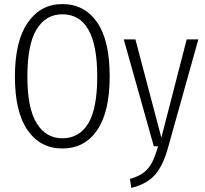

<svg xmlns="http://www.w3.org/2000/svg" viewBox="-20 -716 1006 940"><path d="M517 -342Q517 -168 455.5 -78.5Q394 11 285 11Q178 11 115.5 -78Q53 -167 53 -341Q53 -515 116 -605.5Q179 -696 285 -696Q393 -696 455 -607.5Q517 -519 517 -342ZM114 -341Q114 -186 159.5 -112.5Q205 -39 285 -39Q368 -39 412 -111.5Q456 -184 456 -342Q456 -646 285 -646Q204 -646 159 -572Q114 -498 114 -341ZM804 2Q780 92 740 138.5Q700 185 623 204L616 160Q659 148 684 128.5Q709 109 724 80Q739 51 754 0H733L586 -523H643L770 -42L894 -523H951Z"/></svg>

Font: Fira Sans Extra Condensed Light
Style: Regular
Weight: 300
Width: 1
Designer: Carrois Corporate & Edenspiekermann AG
Foundry: Carrois Corporate GbR & Edenspiekermann AG
Version: Version 4.203